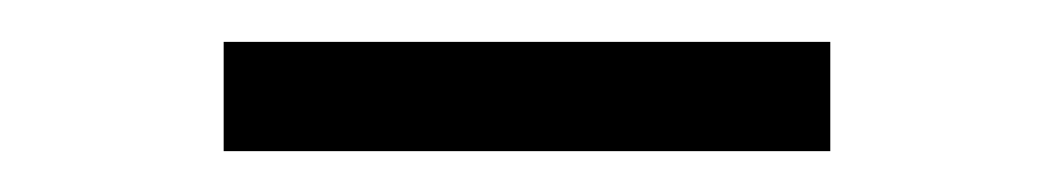

<svg xmlns="http://www.w3.org/2000/svg" viewBox="-20 -328 516 94"><path d="M89.5 -254V-307.5H386.5V-254Z"/></svg>

Font: Encode Sans Exp Lt
Style: Regular
Weight: 300
Width: 7
Designer: Multiple Designers
Foundry: Impallari Type
Version: Version 3.002; ttfautohint (v1.8.3) -l 8 -r 50 -G 200 -x 14 